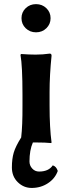

<svg xmlns="http://www.w3.org/2000/svg" viewBox="-20 -696 352 938"><path d="M262.2 139.2Q249 176.3 214.1 199.2Q179.2 222.2 134.8 222.2Q95.7 222.2 66.9 194.1Q38.1 166 38.1 122.1Q38.1 80.1 47.1 49.6Q56.2 19 83.5 -24.4Q90.3 -82 89.8 -180.2V-234.9Q89.8 -374 80.1 -428.2L83 -432.1Q124 -429.2 153.8 -429.2Q189 -429.2 223.1 -434.1Q231.9 -434.1 231.9 -423.8Q222.2 -328.6 222.2 -246.1V-180.2Q222.2 -71.3 231.9 0L230 2.9Q202.1 0 155.8 0Q152.8 0 147.7 0Q142.6 0 140.6 0Q124 37.6 124 92.8Q124 112.8 137.5 127.4Q150.9 142.1 170.9 142.1Q217.8 142.1 237.8 111.8Q255.4 117.2 262.2 139.2ZM105.5 -558.1Q85 -578.1 85 -607.2Q85 -636.2 105.5 -656Q126 -675.8 156 -675.8Q186 -675.8 206.5 -656Q227.1 -636.2 227.1 -607.2Q227.1 -578.1 206.5 -558.1Q186 -538.1 156 -538.1Q126 -538.1 105.5 -558.1Z"/></svg>

Font: Linux Biolinum
Style: Bold
Weight: 700
Designer: Philipp H. Poll
Foundry: Philipp H. Poll
Version: Version 1.3.2 ; ttfautohint (v0.9)